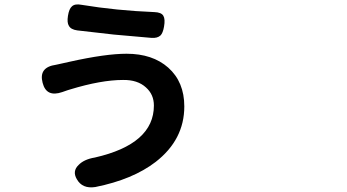

<svg xmlns="http://www.w3.org/2000/svg" viewBox="-20 -788 1540 851"><path d="M320.3 5.9Q299.8 -29.3 328.1 -56.6Q352.5 -82 400.4 -89.8Q662.1 -149.4 662.1 -320.3Q662.1 -369.1 627 -400.4Q589.8 -434.6 525.4 -433.6Q428.7 -433.6 291 -391.6Q282.2 -388.7 278.3 -387.7Q271.5 -385.7 255.9 -379.9Q185.5 -355.5 168.9 -420.9Q150.4 -490.2 228.5 -501Q231.4 -502 237.3 -502.9Q250 -505.9 254.9 -506.8Q265.6 -508.8 290 -514.6Q448.2 -549.8 541 -549.8Q656.2 -549.8 725.6 -488.3Q796.9 -424.8 796.9 -316.4Q796.9 -168.9 669.9 -70.3Q568.4 7.8 402.3 41Q344.7 49.8 320.3 5.9ZM651.4 -620.1Q556.6 -627.9 484.4 -634.8Q421.9 -641.6 322.3 -653.3Q293.9 -657.2 285.2 -673.8Q276.4 -687.5 281.2 -717.8Q286.1 -749 298.8 -759.8Q312.5 -772.5 341.8 -766.6Q496.1 -741.2 664.1 -734.4Q695.3 -733.4 704.1 -717.8Q712.9 -703.1 707 -669.9Q702.1 -641.6 691.4 -630.9Q677.7 -618.2 651.4 -620.1Z"/></svg>

Font: Bpmf GenSen Rounded B
Style: B
Weight: 700
Foundry: But Ko
Version: Version 1.320